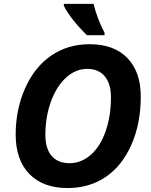

<svg xmlns="http://www.w3.org/2000/svg" viewBox="-20 -951 770 981"><path d="M424.3 -771Q341.8 -852.1 306.2 -920.9V-931.2H458Q475.6 -857.9 514.2 -783.2V-771ZM699.2 -458Q699.2 -319.3 651.1 -210.9Q603 -102.5 519.3 -46.4Q435.5 9.8 325.2 9.8Q200.2 9.8 129.9 -62Q60.1 -134.8 60.1 -263.2Q60.1 -391.6 108.4 -500.2Q156.7 -608.9 241.7 -667Q326.7 -725.1 438 -725.1Q562.5 -725.1 630.9 -654.5Q699.2 -584 699.2 -458ZM211.9 -262.2Q211.9 -190.9 244.1 -154.1Q276.4 -117.2 335.7 -117.2Q395 -117.2 443.6 -159.7Q492.2 -202.1 519.5 -280Q546.9 -357.9 546.9 -454.1Q546.9 -523.4 515.1 -561.3Q483.4 -599.1 425 -599.1Q366.7 -599.1 317.4 -554.2Q268.1 -509.3 240 -431.4Q211.9 -353.5 211.9 -262.2Z"/></svg>

Font: Open Sans Hebrew
Style: Bold Italic
Weight: 700
Italic angle: -12°
Foundry: Ascender Corporation, Yanek Iontef
Version: Version 2.001;PS 002.001;hotconv 1.0.70;makeotf.lib2.5.58329